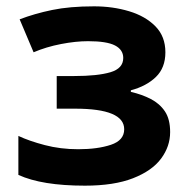

<svg xmlns="http://www.w3.org/2000/svg" viewBox="-20 -576 595 606"><path d="M277 -556Q336 -556 387.5 -540.5Q439 -525 470.5 -493Q502 -461 502 -411Q502 -362 472 -333Q442 -304 393 -291V-286Q428 -278 456 -263.5Q484 -249 500.5 -224.5Q517 -200 517 -159Q517 -114 488.5 -75.5Q460 -37 400 -13.5Q340 10 248 10Q112 10 38 -24V-147Q72 -131 121.5 -118Q171 -105 227 -105Q288 -105 330 -119Q372 -133 372 -168Q372 -233 217 -233H159V-336H214Q288 -336 328.5 -348Q369 -360 369 -393Q369 -419 343 -432.5Q317 -446 258 -446Q219 -446 172.5 -437Q126 -428 86 -411L42 -515Q89 -533 144.5 -544.5Q200 -556 277 -556Z"/></svg>

Font: BC Sans
Style: Bold
Weight: 700
Designer: Monotype Design Team
Province of B.C.
Foundry: Monotype Imaging Inc.
Version: Version 2.000;GOOG;noto-source:20170915:90ef993387c0